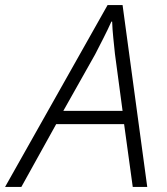

<svg xmlns="http://www.w3.org/2000/svg" viewBox="-73 -735 658 755"><path d="M-53 0 350 -715H409L506 0H449L415 -247H148L11 0ZM176 -299H409L379 -523Q376 -552 372.5 -586Q369 -620 368 -650H365Q351 -619 334.5 -586.5Q318 -554 301 -521Z"/></svg>

Font: Noto Sans Light
Style: Italic
Weight: 300
Italic angle: -12°
Designer: Monotype Design Team
Foundry: Monotype Imaging Inc.
Version: Version 2.013; ttfautohint (v1.8.4.7-5d5b)